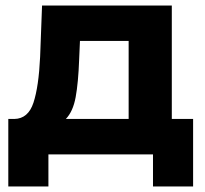

<svg xmlns="http://www.w3.org/2000/svg" viewBox="-20 -558 741 694"><path d="M678 -128V116H533V0H155V116H10V-128H32Q82 -129 101 -187Q120 -245 125 -352L132 -538H601V-128ZM218 -128H445V-410H269L266 -341Q263 -259 253.5 -207Q244 -155 218 -128Z"/></svg>

Font: CMG Sans
Style: Bold
Weight: 700
Designer: Julieta Ulanovsky
Foundry: Julieta Ulanovsky
Version: Version 7.200